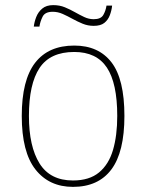

<svg xmlns="http://www.w3.org/2000/svg" viewBox="-20 -720 571 750"><path d="M265 10Q172 10 118.5 -58Q65 -126 65 -267Q65 -407 117 -474.5Q169 -542 270 -542Q365 -542 415.5 -476.5Q466 -411 466 -267Q466 -126 415 -58Q364 10 265 10ZM265 -15Q329 -15 367 -46.5Q405 -78 421.5 -134.5Q438 -191 438 -267Q438 -395 397.5 -456Q357 -517 270 -517Q176 -517 134.5 -454.5Q93 -392 93 -267Q93 -148 134.5 -81.5Q176 -15 265 -15ZM346 -619Q323 -619 302.5 -627.5Q282 -636 263 -646.5Q244 -657 225 -665.5Q206 -674 186 -674Q156 -674 146.5 -655Q137 -636 134 -616H112Q114 -634 121.5 -653.5Q129 -673 145 -686.5Q161 -700 188 -700Q213 -700 233.5 -691.5Q254 -683 272.5 -672.5Q291 -662 309 -653.5Q327 -645 346 -645Q374 -645 383.5 -661.5Q393 -678 396 -698H418Q416 -679 409 -660.5Q402 -642 387.5 -630.5Q373 -619 346 -619Z"/></svg>

Font: Noto Serif Gujarati Thin
Style: Regular
Weight: 250
Version: Version 2.102